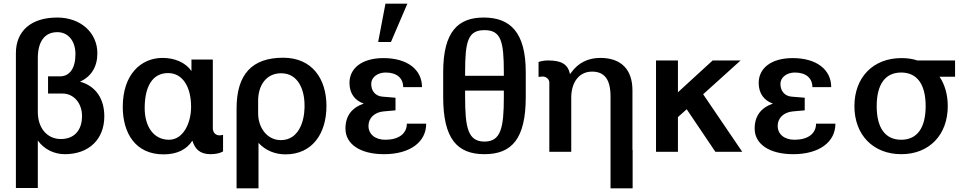

<svg xmlns="http://www.w3.org/2000/svg" viewBox="-20 -831 5256 1051"><path d="M294 -655C353 -655 393 -607 393 -535C393 -458 362 -413 308 -413H243V-319H322C384 -319 429 -266 429 -196C429 -117 386 -70 313 -70C238 -70 187 -130 187 -218V-513C187 -603 224 -655 294 -655ZM293 -735C151 -735 67 -662 67 -540V198H187V-62C221 -14 276 13 335 13C467 13 551 -69 551 -194C551 -291 504 -360 418 -384C480 -412 513 -466 513 -539C513 -652 422 -735 293 -735Z M900 -431C979 -431 1026 -357 1026 -246C1026 -157 983 -66 905 -66C820 -66 772 -140 772 -239C772 -352 811 -431 900 -431ZM1033 -61C1047 -17 1072 13 1133 13C1159 13 1184 8 1201 -2V-93C1193 -91 1185 -90 1182 -90C1159 -90 1145 -107 1145 -129V-505H1028V-442C996 -489 936 -514 870 -514C752 -514 652 -424 652 -246C652 -103 721 14 875 14C950 14 1002 -13 1033 -61Z M1393 -279C1393 -365 1438 -430 1519 -430C1612 -430 1647 -340 1647 -255V-240C1645 -164 1614 -64 1517 -64C1443 -64 1393 -131 1393 -211ZM1395 200V-49C1435 -5 1489 14 1543 14C1688 14 1767 -98 1767 -251C1767 -398 1690 -515 1530 -515C1362 -515 1275 -427 1275 -237V200Z M1871 -127C1871 -42 1952 13 2082 13C2224 13 2313 -53 2313 -154H2207C2207 -99 2162 -66 2089 -66C2034 -66 1997 -96 1997 -142C1997 -185 2030 -216 2078 -221L2145 -227V-296L2073 -302C2036 -305 2012 -332 2012 -372C2012 -407 2046 -434 2091 -434C2151 -434 2187 -404 2187 -354H2290C2290 -450 2210 -513 2079 -513C1962 -513 1893 -458 1893 -377C1893 -318 1924 -280 1971 -264C1905 -241 1871 -196 1871 -127ZM2210 -811H2090L2050 -601H2120Z M2738 -335V-300C2738 -132 2722 -56 2632 -56C2542 -56 2526 -131 2526 -300V-335ZM2526 -416V-436C2526 -606 2542 -666 2632 -666C2722 -666 2738 -606 2738 -436V-416ZM2858 -436C2858 -654 2773 -735 2628 -735C2489 -735 2406 -660 2406 -436V-300C2406 -72 2482 13 2632 13C2782 13 2858 -72 2858 -300Z M3107 -304C3110 -387 3154 -439 3221 -439C3290 -439 3322 -395 3322 -303V200H3443V-10H3442V-336C3442 -451 3380 -514 3266 -514C3198 -514 3144 -486 3107 -434L3100 -425C3089 -481 3051 -500 2981 -500C2960 -500 2949 -498 2928 -492V-410C2931 -410 2944 -412 2951 -412C2970 -412 2987 -397 2987 -380V0H3107Z M3881 -500 3691 -326V-500H3571V0H3691V-190L3739 -233L3896 0H4043L3829 -315L4034 -500Z M4111 -127C4111 -42 4192 13 4322 13C4464 13 4553 -53 4553 -154H4447C4447 -99 4402 -66 4329 -66C4274 -66 4237 -96 4237 -142C4237 -185 4270 -216 4318 -221L4385 -227V-296L4313 -302C4276 -305 4252 -332 4252 -372C4252 -407 4286 -434 4331 -434C4391 -434 4427 -404 4427 -354H4530C4530 -450 4450 -513 4319 -513C4202 -513 4133 -458 4133 -377C4133 -318 4164 -280 4211 -264C4145 -241 4111 -196 4111 -127Z M4779 -250C4779 -371 4827 -434 4913 -434C4999 -434 5047 -371 5047 -250C5047 -129 4999 -66 4913 -66C4827 -66 4779 -129 4779 -250ZM5208 -411V-500H5002C4975 -509 4946 -513 4914 -513C4760 -513 4657 -408 4657 -250C4657 -92 4760 13 4914 13C5066 13 5168 -92 5168 -250C5168 -313 5152 -368 5123 -411Z"/></svg>

Font: Perun SemiBold
Style: Regular
Weight: 600
Foundry: Copyright (c) Stefan Peev, Context Ltd, 2016
Version: Version 1.089